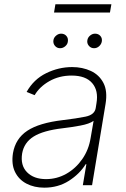

<svg xmlns="http://www.w3.org/2000/svg" viewBox="-20 -868 589 900"><path d="M187.5 11.7Q140.6 11.7 104.4 -7.1Q68.2 -25.9 50.4 -62.1Q32.7 -98.4 40.8 -150.2Q52.6 -218.4 108 -255.1Q163.4 -291.9 274.5 -305Q338.1 -312.5 380.7 -321.2Q423.3 -329.9 428.6 -361.2L432.2 -383.9Q442.5 -443.2 412.1 -478.5Q381.7 -513.8 315.7 -513.8Q257.8 -513.8 211.6 -487.7Q165.5 -461.6 142.4 -421.9L104.8 -437.1Q137.8 -496.1 196.4 -524.9Q255 -553.6 318.2 -553.6Q366.8 -553.6 406.1 -535.3Q445.3 -517 465 -478.9Q484.7 -440.7 474.8 -381L411.6 0H368.3L384.9 -98.4H381.7Q353.3 -52.6 302.9 -20.4Q252.5 11.7 187.5 11.7ZM195.7 -28.4Q246.8 -28.4 291 -53.4Q335.2 -78.5 365.6 -122.2Q396 -165.8 404.8 -221.2L418.7 -301.5Q399.5 -287.3 356.4 -279.3Q313.2 -271.3 273.1 -266.7Q182.2 -256 137.4 -227.8Q92.7 -199.6 83.8 -148.8Q74.9 -93 106.7 -60.7Q138.5 -28.4 195.7 -28.4ZM420.8 -642Q405.9 -642 396.3 -653.6Q386.7 -665.1 389.6 -680Q391.7 -692.5 402.3 -701.3Q413 -710.2 425.4 -710.2Q441.4 -710.2 450.8 -699.2Q460.2 -688.2 457 -672.2Q454.5 -660.2 444.4 -651.1Q434.3 -642 420.8 -642ZM261.7 -642Q246.8 -642 237.4 -653.4Q228 -664.8 230.5 -680Q232.6 -692.5 243.3 -701.3Q253.9 -710.2 266.3 -710.2Q282.3 -710.2 291.5 -699.2Q300.8 -688.2 297.9 -672.2Q296.5 -660.5 285.9 -651.3Q275.2 -642 261.7 -642ZM502.1 -848 495.4 -809.3H233.3L239.7 -848Z"/></svg>

Font: Inter Extra Light  BETA
Style: Italic
Weight: 200
Italic angle: 9.39999°
Designer: Rasmus Andersson
Foundry: rsms
Version: Version 3.011;git-f93a4a705